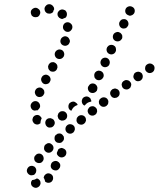

<svg xmlns="http://www.w3.org/2000/svg" viewBox="-20 -590 757 915"><path d="M157 261Q156 261 156 260Q154 261 153 262Q145 267 135 268Q134 268 133 268Q132 270 131 272Q130 273 129 275Q126 284 130 293Q135 301 144 304Q153 307 161 302Q169 298 172 289Q174 285 173 281Q173 276 171 272Q169 268 165 265Q162 262 158 261H157Q157 261 157 261ZM194 244Q200 237 209 236Q219 236 226 242Q233 248 233 257Q234 266 228 273V274Q225 277 221 279Q217 281 212 281Q208 282 204 280Q199 279 196 276Q196 276 196 276Q195 275 195 275Q194 268 191 262Q190 260 188 257Q189 254 190 250Q191 247 194 244ZM152 215Q149 208 144 204Q142 204 141 203Q140 202 139 202Q138 201 137 201Q128 199 120 203Q112 208 109 217Q106 226 111 234Q116 242 125 245Q129 246 133 245Q138 245 142 243Q146 241 148 237Q151 234 152 229Q154 222 152 215ZM223 208Q227 217 235 220Q244 224 253 221Q261 217 265 209Q269 200 266 191Q262 183 254 179Q245 175 236 179Q228 182 224 190V191Q220 199 223 208ZM188 163Q187 153 180 147Q173 141 164 142Q154 143 149 151H148Q142 158 143 167Q144 177 151 182Q159 188 168 187Q177 187 183 179Q189 172 188 163ZM275 115Q279 116 283 118Q292 122 295 130Q298 139 294 148Q290 156 281 159Q272 162 264 158Q260 156 257 153Q254 150 252 146Q252 144 251 142Q251 140 251 138Q252 136 253 133Q256 128 257 123Q258 121 261 119Q263 118 266 117Q270 115 275 115ZM235 115Q235 106 228 99Q225 96 221 94Q217 92 213 92Q208 92 204 94Q200 96 197 99H196Q190 106 190 115Q189 124 196 131Q203 138 212 138Q221 138 228 131Q235 124 235 115ZM283 78Q285 74 285 70Q285 65 284 61Q282 57 279 54Q276 50 272 48Q268 46 264 46Q259 46 255 47Q251 49 248 52H247Q240 58 240 67Q239 77 245 84Q251 91 261 91Q270 92 277 86V85Q281 82 283 78ZM334 35Q336 31 337 26Q337 22 336 18Q335 13 332 10Q326 3 316 2Q307 1 300 7Q293 13 292 22Q291 32 297 39Q303 46 312 47Q321 48 328 42H329Q332 39 334 35ZM238 6Q243 -2 240 -11Q238 -16 236 -19Q233 -22 229 -24Q225 -26 220 -27Q216 -27 212 -26H211Q202 -23 198 -15Q194 -6 197 2Q198 7 201 10Q204 14 208 16Q212 18 216 18Q221 18 225 17Q234 14 238 6ZM387 -8Q389 -12 390 -16Q390 -21 389 -25Q388 -29 385 -33Q379 -40 370 -41Q361 -42 353 -36Q350 -33 347 -29Q345 -25 345 -21Q344 -17 345 -12Q347 -8 349 -4Q355 3 365 4Q374 5 381 -1Q385 -4 387 -8ZM153 3Q144 1 139 -6V-7Q136 -10 135 -15Q134 -19 135 -23Q136 -28 138 -32Q140 -35 144 -38Q152 -43 161 -42Q170 -40 175 -32H176Q177 -31 177 -29Q178 -28 179 -26Q178 -26 178 -25Q174 -17 173 -8Q173 -5 173 -3Q172 -3 172 -2Q171 -1 170 -1Q162 5 153 3ZM300 -35Q301 -44 296 -51Q290 -59 281 -60Q271 -61 264 -56V-55Q260 -53 258 -49Q256 -45 255 -40Q254 -36 256 -32Q257 -27 259 -24Q262 -20 266 -18Q270 -16 274 -15Q279 -15 283 -16Q287 -17 291 -19V-20Q299 -25 300 -35ZM440 -50Q442 -54 443 -59Q443 -63 442 -68Q441 -72 438 -75Q435 -79 431 -81Q428 -83 423 -84Q419 -84 414 -83Q410 -82 407 -79H406Q403 -76 401 -72Q398 -68 398 -64Q397 -59 399 -55Q400 -51 403 -47Q409 -40 418 -39Q427 -38 434 -44H435Q438 -47 440 -50ZM332 -80Q339 -86 348 -89Q349 -89 350 -90Q349 -92 348 -95Q346 -97 344 -99Q341 -102 337 -104Q333 -106 328 -106Q324 -105 320 -104Q316 -102 312 -99Q306 -92 306 -83Q306 -73 312 -67Q314 -65 316 -64Q318 -63 320 -62Q321 -64 322 -66Q326 -74 332 -80ZM130 -72Q125 -80 126 -89Q128 -98 136 -104Q143 -109 152 -108Q162 -106 167 -98Q172 -91 171 -81Q170 -77 167 -73Q165 -69 161 -67Q161 -66 160 -65Q159 -65 158 -64Q152 -65 147 -63Q146 -63 145 -63Q145 -63 145 -63Q145 -63 145 -63Q135 -64 130 -72ZM494 -93Q496 -97 496 -101Q497 -106 496 -110Q494 -114 492 -118Q486 -125 477 -126Q467 -127 460 -121Q456 -118 454 -115Q452 -111 451 -106Q451 -102 452 -97Q453 -93 456 -90Q462 -82 471 -81Q480 -80 488 -86Q491 -89 494 -93ZM371 -100Q368 -109 372 -117V-118Q376 -126 385 -129Q394 -132 402 -128Q406 -126 409 -123Q412 -120 413 -115Q414 -113 415 -111Q415 -108 415 -106Q411 -105 407 -104Q399 -102 393 -97L392 -96Q387 -92 383 -87Q383 -87 383 -87Q383 -87 382 -87Q374 -91 371 -100ZM550 -143Q551 -152 546 -159Q543 -163 539 -165Q535 -167 531 -168Q526 -169 522 -167Q518 -166 514 -164V-163Q507 -158 505 -149Q504 -139 510 -132Q512 -128 516 -126Q520 -124 524 -123Q529 -123 533 -124Q538 -125 541 -128Q549 -133 550 -143ZM148 -142Q151 -133 160 -129Q168 -126 177 -129Q186 -133 189 -141L190 -142Q193 -150 190 -159Q186 -167 178 -171Q169 -175 160 -171Q152 -168 148 -159Q144 -150 148 -142ZM401 -179Q397 -171 400 -162Q403 -153 411 -149Q415 -147 420 -147Q424 -146 428 -148Q433 -149 436 -152Q439 -155 442 -158Q442 -159 442 -159Q442 -159 442 -159V-160Q444 -164 444 -168Q445 -173 443 -177Q442 -181 439 -184Q436 -188 432 -190Q423 -194 414 -191Q406 -188 402 -179ZM602 -174Q604 -178 605 -183Q606 -187 605 -191Q604 -196 601 -199Q595 -207 586 -208Q577 -210 570 -204H569Q566 -202 563 -198Q561 -194 560 -190Q559 -185 561 -181Q562 -176 564 -173Q570 -165 579 -164Q588 -162 596 -168Q600 -171 602 -174ZM177 -205Q180 -196 188 -191Q196 -187 205 -190Q214 -192 218 -201Q223 -209 220 -218Q217 -227 209 -231Q201 -236 192 -233Q183 -230 179 -222Q174 -214 177 -205ZM657 -214Q660 -217 660 -222Q661 -226 660 -231Q659 -235 657 -239Q651 -246 642 -248Q633 -249 625 -244Q621 -241 619 -238Q617 -234 616 -229Q615 -225 616 -221Q617 -216 620 -213Q625 -205 634 -203Q643 -202 651 -207Q655 -210 657 -214ZM431 -240Q429 -236 429 -232Q429 -228 430 -223Q431 -219 434 -216Q437 -212 441 -210Q450 -206 458 -209Q467 -212 471 -220L472 -221Q476 -229 473 -238Q470 -247 461 -251Q457 -253 453 -253Q448 -254 444 -252Q440 -251 437 -248Q433 -245 431 -241ZM716 -261Q718 -270 713 -278Q710 -281 706 -284Q703 -286 698 -287Q694 -288 690 -287Q685 -286 681 -283Q673 -278 672 -269Q670 -259 675 -252Q681 -244 690 -242Q699 -241 707 -246Q715 -252 716 -261ZM209 -274Q209 -269 210 -265Q211 -261 214 -257Q217 -254 220 -251Q229 -247 238 -249Q247 -252 251 -260Q253 -264 254 -269Q254 -273 253 -278Q252 -282 249 -285Q246 -289 242 -291Q239 -293 234 -294Q230 -294 225 -293Q221 -292 218 -289Q214 -286 212 -282Q210 -278 209 -274ZM460 -285Q463 -276 471 -272Q479 -268 488 -271Q497 -274 501 -282V-283Q505 -291 502 -300Q499 -309 491 -313Q483 -317 474 -314Q465 -311 461 -302Q457 -293 460 -285ZM242 -324Q245 -315 253 -311Q262 -307 271 -310Q279 -313 284 -321V-322Q288 -330 285 -339Q282 -348 274 -352Q265 -356 256 -353Q248 -350 243 -342V-341Q239 -333 242 -324ZM489 -346Q492 -337 501 -333Q509 -329 518 -332Q527 -335 531 -344Q533 -348 533 -352Q533 -357 532 -361Q531 -365 528 -369Q525 -372 521 -374Q512 -378 503 -375Q495 -372 490 -364V-363Q486 -355 489 -346ZM270 -384Q274 -376 283 -373Q292 -370 300 -374Q309 -378 311 -387H312Q315 -396 310 -404Q306 -413 297 -416Q288 -419 280 -414Q272 -410 269 -401Q266 -392 270 -384ZM519 -407Q522 -399 530 -395Q539 -391 548 -394Q556 -397 561 -405Q563 -409 563 -414Q563 -418 562 -423Q560 -427 557 -430Q554 -434 550 -435Q542 -440 533 -436Q524 -433 520 -425Q516 -416 519 -407ZM287 -445Q293 -438 303 -438Q312 -438 318 -445Q325 -452 325 -461Q325 -471 318 -477Q311 -484 302 -484Q293 -484 286 -477Q280 -470 280 -461Q280 -451 287 -445ZM549 -469Q552 -460 560 -456Q564 -454 569 -454Q573 -454 577 -455Q582 -457 585 -460Q588 -463 590 -467Q594 -475 591 -484Q588 -493 580 -497Q576 -499 571 -499Q567 -499 563 -498Q558 -496 555 -493Q552 -490 550 -486Q546 -478 549 -469ZM261 -506V-507Q254 -513 254 -523Q254 -532 261 -538Q264 -542 268 -543Q272 -545 277 -545Q281 -545 285 -543Q289 -542 293 -539V-538Q299 -532 299 -522Q299 -513 293 -506Q292 -506 292 -506Q292 -505 291 -505Q288 -504 285 -503Q282 -502 279 -500Q274 -499 270 -501Q265 -503 261 -506ZM170 -522Q174 -530 170 -539Q169 -543 165 -546Q162 -549 158 -551Q154 -553 149 -553Q145 -553 141 -551Q132 -547 128 -539Q125 -530 129 -521Q130 -517 133 -514Q137 -511 141 -509Q145 -508 149 -508Q154 -508 158 -509Q167 -513 170 -522ZM578 -530Q581 -522 590 -518Q594 -516 598 -515Q603 -515 607 -517Q611 -518 614 -521Q618 -524 620 -528Q624 -537 621 -546Q618 -554 609 -558Q601 -562 592 -559Q583 -556 579 -548Q575 -539 578 -530ZM216 -525H215Q211 -525 207 -526Q202 -528 199 -531Q196 -534 194 -538Q193 -542 192 -547Q192 -556 199 -563Q205 -570 215 -570Q220 -570 224 -568Q228 -566 231 -563Q234 -560 236 -556Q238 -552 238 -547Q238 -547 238 -546Q238 -546 238 -545Q236 -543 235 -540Q234 -537 233 -533Q230 -529 225 -527Q221 -525 216 -525Z"/></svg>

Font: FRB American Cursive Guidelines Dotted Extrabold
Style: Bold Italic
Weight: 800
Italic angle: -25°
Version: Version 2.0;Modular Font Editor K font №1